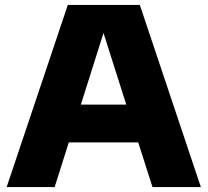

<svg xmlns="http://www.w3.org/2000/svg" viewBox="-20 -760 844 780"><path d="M7 0 255.5 -740H548L796 0H599.5L541.5 -181.5H259.5L202 0ZM308.5 -335H493L400.5 -626Z"/></svg>

Font: Encode Sans SmExp XBd
Style: Regular
Weight: 800
Width: 6
Designer: Multiple Designers
Foundry: Impallari Type
Version: Version 3.002; ttfautohint (v1.8.3) -l 8 -r 50 -G 200 -x 14 